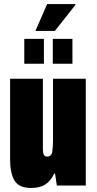

<svg xmlns="http://www.w3.org/2000/svg" viewBox="-20 -917 477 949"><path d="M155 -764 213 -897H352L353 -893L251 -764ZM100 -602V-725H197V-602ZM241 -602V-725H338V-602ZM134 12Q73 12 51.5 -25Q30 -62 30 -126V-528H192V-178Q192 -143 212 -143Q235 -143 238.5 -168Q242 -193 242 -226V-528H404V0H261L252 -59H248Q231 -23 204.5 -5.5Q178 12 134 12Z"/></svg>

Font: Archivo ExtraCondensed Black
Style: Regular
Weight: 900
Width: 2
Designer: Hector Gatti
Foundry: Omnibus-Type
Version: Version 2.001; ttfautohint (v1.8.3)